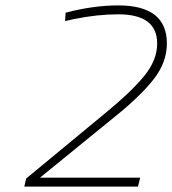

<svg xmlns="http://www.w3.org/2000/svg" viewBox="-20 -691 638 711"><path d="M562 -530Q562 -638 418 -638Q340 -638 252 -620L221 -613L223 -644Q326 -671 418 -671Q598 -671 598 -530Q598 -460 549 -397.5Q500 -335 408 -261L128 -33H499L491 0H70L77 -30L371 -273Q465 -350 513.5 -409Q562 -468 562 -530Z"/></svg>

Font: Titillium Web ExtraLight
Style: Italic
Weight: 275
Italic angle: -13°
Version: Version 1.002;PS 57.000;hotconv 1.0.70;makeotf.lib2.5.55311